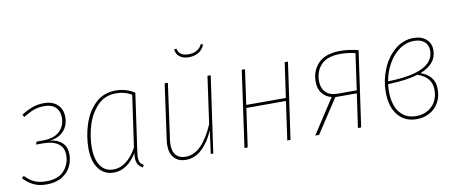

<svg xmlns="http://www.w3.org/2000/svg" viewBox="-66 -1006 3036 1285"><g transform="rotate(-10 1452.0 -363.0)"><path d="M363 -413Q363 -356 329 -319Q295 -282 235 -275Q286 -270 316.5 -241.5Q347 -213 347 -161Q347 -118 327.5 -79Q308 -40 266.5 -15Q225 10 162 10Q109 10 72 -9Q35 -28 6 -60L21 -73Q47 -44 80.5 -27.5Q114 -11 163 -11Q246 -11 285.5 -55.5Q325 -100 325 -161Q325 -212 289 -238.5Q253 -265 188 -265H139L145 -284H189Q263 -284 301.5 -320Q340 -356 340 -413Q340 -457 313.5 -483Q287 -509 237 -509Q197 -509 165.5 -497.5Q134 -486 93 -461L83 -477Q123 -503 159 -516Q195 -529 237 -529Q296 -529 329.5 -497.5Q363 -466 363 -413Z M853 -492 799 -112Q794 -79 794 -62Q794 -41 801 -28Q808 -15 824 -7L817 10Q795 0 784.5 -18Q774 -36 774 -66Q774 -75 776 -95Q747 -46 707 -18Q667 10 620 10Q554 10 516.5 -40.5Q479 -91 479 -178Q479 -260 505 -341Q531 -422 586.5 -475.5Q642 -529 725 -529Q794 -529 853 -492ZM502 -179Q502 -100 533 -55.5Q564 -11 621 -11Q712 -11 780 -131L830 -482Q784 -510 725 -510Q649 -510 599 -459Q549 -408 525.5 -332Q502 -256 502 -179Z M1002 -108Q1002 -125 1005 -144L1057 -519H1079L1027 -144Q1024 -125 1024 -108Q1024 -60 1046.5 -35.5Q1069 -11 1111 -11Q1170 -11 1218 -61Q1266 -111 1303 -199L1348 -519H1370L1296 0H1279L1300 -157Q1267 -80 1218.5 -35Q1170 10 1110 10Q1059 10 1030.5 -21Q1002 -52 1002 -108ZM1159 -732 1175 -734Q1184 -683 1249 -683Q1316 -683 1341 -736L1355 -731Q1344 -699 1315.5 -681Q1287 -663 1248 -663Q1209 -663 1185.5 -681.5Q1162 -700 1159 -732Z M1799 0 1836 -262H1567L1530 0H1508L1581 -519H1603L1570 -282H1839L1873 -519H1895L1821 0Z M2374 -513 2301 0H2279L2312 -230H2166L2015 0H1989L2142 -235Q2101 -245 2077.5 -276Q2054 -307 2054 -355Q2054 -429 2102.5 -479Q2151 -529 2252 -529Q2306 -529 2374 -513ZM2077 -355Q2077 -306 2105 -278Q2133 -250 2184 -250H2315L2350 -497Q2297 -509 2250 -509Q2160 -509 2118.5 -465.5Q2077 -422 2077 -355Z M2867 -426Q2867 -333 2755 -289Q2798 -275 2824 -244Q2850 -213 2850 -165Q2850 -109 2826 -69.5Q2802 -30 2763 -10Q2724 10 2678 10Q2598 10 2551 -46.5Q2504 -103 2504 -206Q2504 -283 2534.5 -358Q2565 -433 2621.5 -481Q2678 -529 2750 -529Q2803 -529 2835 -501Q2867 -473 2867 -426ZM2532 -273Q2845 -279 2845 -426Q2845 -465 2820 -487Q2795 -509 2750 -509Q2695 -509 2649.5 -476.5Q2604 -444 2573.5 -390Q2543 -336 2532 -273ZM2529 -254Q2526 -230 2526 -206Q2526 -112 2566.5 -61.5Q2607 -11 2678 -11Q2742 -11 2785 -52Q2828 -93 2828 -164Q2828 -250 2733 -282Q2656 -258 2529 -254Z"/></g></svg>

Font: Fira Sans Condensed Thin
Style: Italic
Weight: 250
Width: 3
Italic angle: -8°
Designer: Carrois Corporate & Edenspiekermann AG
Foundry: Carrois Corporate GbR & Edenspiekermann AG
Version: Version 4.203